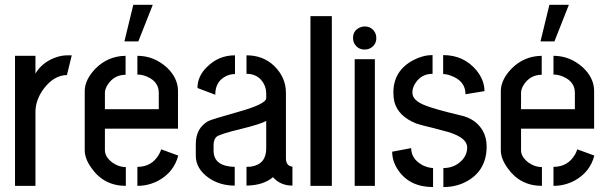

<svg xmlns="http://www.w3.org/2000/svg" viewBox="-20 -755 2474 780"><path d="M41 0V-528.3H124V-456.1Q149.4 -499 200.2 -519.5Q227.5 -530.3 253.9 -530.3H271.5L252 -450.2Q198.2 -449.2 156.2 -392.6Q124 -347.7 124 -299.8V0Z M485.4 -586.9 521.5 -735.4H600.6L542 -586.9ZM324.2 -144.5V-386.7Q325.2 -431.6 367.2 -475.6Q418 -527.3 490.2 -528.3V-451.2Q443.4 -451.2 417 -410.2Q406.2 -392.6 406.2 -377.9V-311.5H625V-377.9Q625 -421.9 580.1 -442.4Q559.6 -452.1 538.1 -452.1V-528.3Q605.5 -528.3 658.2 -480.5Q702.1 -438.5 703.1 -387.7V-232.4H406.2V-144.5Q406.2 -117.2 437.5 -93.8Q462.9 -76.2 491.2 -76.2V0Q402.3 0 351.6 -72.3Q324.2 -110.4 324.2 -144.5ZM538.1 0V-77.1Q596.7 -77.1 626 -127.9Q631.8 -138.7 634.8 -148.4L704.1 -123Q686.5 -55.7 624 -21.5Q584 0 538.1 0Z M775.4 -123Q775.4 -69.3 828.1 -32.2Q873 -1 933.6 -1V-77.1Q848.6 -79.1 847.7 -141.6V-168Q848.6 -189.5 859.4 -199.2Q871.1 -210 963.9 -232.4Q1036.1 -250 1061.5 -263.7V-151.4Q1061.5 -87.9 1000 -78.1Q990.2 -77.1 981.4 -77.1V-1Q1049.8 -2 1088.9 -35.2Q1119.1 -1 1168 -1V-78.1Q1142.6 -80.1 1141.6 -110.4V-377.9Q1141.6 -440.4 1093.8 -487.3Q1048.8 -530.3 981.4 -530.3V-455.1Q1027.3 -455.1 1049.8 -418Q1061.5 -398.4 1061.5 -375V-356.4Q1061.5 -332 945.3 -299.8Q840.8 -270.5 825.2 -262.7Q775.4 -233.4 775.4 -169.9ZM782.2 -397.5 854.5 -370.1Q854.5 -424.8 899.4 -446.3Q916 -454.1 934.6 -454.1V-530.3Q867.2 -530.3 819.3 -481.4Q782.2 -444.3 782.2 -397.5Z M1241.2 0V-689.5H1328.1V0Z M1414.1 -600.6Q1414.1 -630.9 1442.4 -643.6Q1452.1 -647.5 1461.9 -647.5Q1491.2 -647.5 1504.9 -620.1Q1508.8 -610.4 1508.8 -600.6Q1508.8 -571.3 1481.4 -557.6Q1471.7 -553.7 1461.9 -553.7Q1431.6 -553.7 1418 -581.1Q1414.1 -590.8 1414.1 -600.6ZM1420.9 0V-514.6H1502.9V0Z M1573.2 -138.7 1650.4 -153.3Q1650.4 -109.4 1696.3 -84Q1718.8 -73.2 1739.3 -72.3V4.9Q1644.5 4.9 1597.7 -63.5Q1573.2 -99.6 1573.2 -138.7ZM1578.1 -378.9Q1578.1 -467.8 1659.2 -510.7Q1698.2 -531.2 1737.3 -531.2V-455.1Q1692.4 -455.1 1668 -418Q1655.3 -399.4 1655.3 -378.9Q1655.3 -347.7 1704.1 -328.1Q1741.2 -312.5 1847.7 -287.1Q1914.1 -273.4 1942.4 -221.7Q1957 -194.3 1957 -160.2Q1957 -66.4 1881.8 -21.5Q1837.9 4.9 1781.2 4.9V-72.3Q1826.2 -72.3 1856.4 -103.5Q1877.9 -126 1877.9 -156.2Q1877.9 -195.3 1800.8 -218.8Q1781.2 -224.6 1738.3 -235.4Q1692.4 -246.1 1671.9 -252.9Q1597.7 -282.2 1582 -341.8Q1578.1 -359.4 1578.1 -378.9ZM1780.3 -454.1V-531.2Q1864.3 -531.2 1916 -468.8Q1948.2 -428.7 1948.2 -384.8L1871.1 -372.1Q1871.1 -425.8 1812.5 -447.3Q1794.9 -454.1 1780.3 -454.1Z M2175.8 -586.9 2211.9 -735.4H2291L2232.4 -586.9ZM2014.6 -144.5V-386.7Q2015.6 -431.6 2057.6 -475.6Q2108.4 -527.3 2180.7 -528.3V-451.2Q2133.8 -451.2 2107.4 -410.2Q2096.7 -392.6 2096.7 -377.9V-311.5H2315.4V-377.9Q2315.4 -421.9 2270.5 -442.4Q2250 -452.1 2228.5 -452.1V-528.3Q2295.9 -528.3 2348.6 -480.5Q2392.6 -438.5 2393.6 -387.7V-232.4H2096.7V-144.5Q2096.7 -117.2 2127.9 -93.8Q2153.3 -76.2 2181.6 -76.2V0Q2092.8 0 2042 -72.3Q2014.6 -110.4 2014.6 -144.5ZM2228.5 0V-77.1Q2287.1 -77.1 2316.4 -127.9Q2322.3 -138.7 2325.2 -148.4L2394.5 -123Q2377 -55.7 2314.5 -21.5Q2274.4 0 2228.5 0Z"/></svg>

Font: Post No Bills Colombo SemiBold
Style: Regular
Weight: 600
Designer: Kosala Senevirathne, Siva Puranthara, Lasantha Premarathna, Tharique Azeez
Foundry: Mooniak
Version: Version 1.220 ; ttfautohint (v1.6)